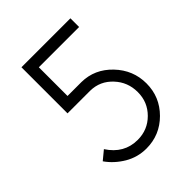

<svg xmlns="http://www.w3.org/2000/svg" viewBox="-202 -812 937 937"><g transform="rotate(-45 266.5 -344.0)"><path d="M108 -700V-382H264Q332 -381 378 -331Q424 -282 424 -213Q424 -178 412 -149Q400 -120 376 -96Q328 -48 259 -48Q165 -48 110 -133L64 -95Q96 -49 148 -18Q199 12 259 12Q352 12 418 -54Q484 -120 484 -213Q484 -305 419 -373Q354 -441 264 -442H168V-640H446V-700Z"/></g></svg>

Font: Unageo
Style: Light
Weight: 300
Designer: Richard Sepsi
Foundry: Richard Sepsi
Version: Version 2.000